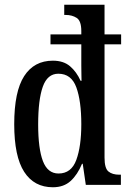

<svg xmlns="http://www.w3.org/2000/svg" viewBox="-20 -780 544 810"><path d="M203 10Q124 10 82 -55Q40 -120 40 -256Q40 -394 82 -459Q124 -524 203 -524Q248 -524 275.5 -500.5Q303 -477 320 -439H324Q324 -444 323.5 -463Q323 -482 323 -504.5Q323 -527 323 -543V-593H193V-635H323V-649Q323 -692 303.5 -704.5Q284 -717 257 -717H251V-760H421V-635H491V-593H421V-115Q421 -70 437.5 -56.5Q454 -43 483 -43H490V0H342L329 -89H326Q307 -43 278 -16.5Q249 10 203 10ZM227 -48Q281 -48 302 -105.5Q323 -163 323 -256Q323 -354 302 -411.5Q281 -469 226 -469Q180 -469 160.5 -414Q141 -359 141 -255Q141 -153 161 -100.5Q181 -48 227 -48Z"/></svg>

Font: Noto Serif Myanmar ExtraCondensed Medium
Style: Regular
Weight: 500
Width: 2
Designer: Ben Mitchell and the Monotype Design Team
Foundry: Monotype Imaging Inc.
Version: Version 2.106; ttfautohint (v1.8.4.7-5d5b)